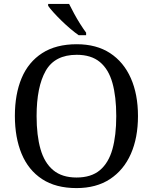

<svg xmlns="http://www.w3.org/2000/svg" viewBox="-20 -951 782 981"><path d="M371 10Q265 10 195 -36Q125 -82 90.5 -165Q56 -248 56 -359Q56 -470 90.5 -552Q125 -634 195.5 -679.5Q266 -725 372 -725Q473 -725 542.5 -679.5Q612 -634 648.5 -551.5Q685 -469 685 -358Q685 -247 648.5 -164.5Q612 -82 542 -36Q472 10 371 10ZM371 -44Q446 -44 490.5 -81.5Q535 -119 554.5 -189Q574 -259 574 -358Q574 -457 554.5 -527Q535 -597 490.5 -634Q446 -671 372 -671Q260 -671 213.5 -589Q167 -507 167 -358Q167 -259 187 -189Q207 -119 252 -81.5Q297 -44 371 -44ZM382 -771Q362 -785 339 -804.5Q316 -824 293.5 -846Q271 -868 253 -888Q235 -908 226 -921V-931H333Q344 -909 358.5 -882Q373 -855 389.5 -829Q406 -803 420 -784V-771Z"/></svg>

Font: Noto Serif Khmer
Style: Regular
Weight: 400
Designer: Danh Hong and the Monotype Design Team
Foundry: Monotype Imaging Inc.
Version: Version 2.003